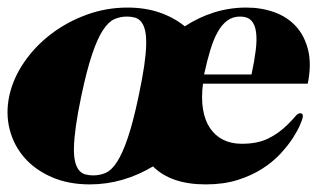

<svg xmlns="http://www.w3.org/2000/svg" viewBox="-27 -482 880 510"><path d="M641.1 -284.2Q648.9 -320.3 652.3 -348.6Q655.8 -377 653.1 -397Q650.4 -417 640.4 -427.5Q630.4 -438 610.8 -438Q591.3 -438 576.9 -427.5Q562.5 -417 551.3 -397Q540 -377 531.5 -348.6Q522.9 -320.3 515.1 -284.2ZM512.2 -259.8Q507.3 -221.7 512.2 -191.9Q517.1 -162.1 530.8 -141.8Q544.4 -121.6 565.7 -110.8Q586.9 -100.1 615.2 -100.1Q656.7 -100.1 684.8 -113.8Q712.9 -127.4 735.8 -149.9Q751 -165 757.6 -173.1Q764.2 -181.2 770.5 -181.2Q779.3 -181.2 776.9 -168.9Q775.9 -164.1 769.5 -149.2Q763.2 -134.3 750.5 -114.7Q737.8 -95.2 717.8 -73.5Q697.8 -51.8 669.4 -33.7Q641.1 -15.6 604 -3.9Q566.9 7.8 519.5 7.8Q427.2 7.8 379.4 -40Q340.3 -16.6 298.1 -4.4Q255.9 7.8 211.4 7.8Q155.3 7.8 111.1 -11.2Q66.9 -30.3 38.3 -62.7Q9.8 -95.2 -1.2 -137.7Q-12.2 -180.2 -2.4 -227.1Q7.8 -273.9 36.9 -316.4Q65.9 -358.9 108.4 -391.4Q150.9 -423.8 203.1 -442.9Q255.4 -461.9 311.5 -461.9Q358.9 -461.9 397 -448.7Q435.1 -435.5 463.9 -412.1Q500.5 -436 541.7 -449Q583 -461.9 627.4 -461.9Q667.5 -461.9 701.9 -449.5Q736.3 -437 759.3 -411.9Q782.2 -386.7 791.5 -348.9Q800.8 -311 790.5 -259.8ZM189 -227.1Q179.2 -180.7 174.6 -147.2Q169.9 -113.8 169.4 -90.3Q168.9 -66.9 172.6 -52.2Q176.3 -37.6 183.1 -29.5Q189.9 -21.5 199.5 -18.8Q209 -16.1 220.7 -16.1Q238.3 -16.1 253.9 -22.9Q269.5 -29.8 283.9 -52Q298.3 -74.2 312.5 -116Q326.7 -157.7 341.3 -227.1Q351.1 -273.4 356 -306.9Q360.8 -340.3 361.3 -363.8Q361.8 -387.2 358.2 -401.9Q354.5 -416.5 347.7 -424.6Q340.8 -432.6 331.3 -435.3Q321.8 -438 310.1 -438Q292.5 -438 276.9 -431.2Q261.2 -424.3 246.6 -402.1Q231.9 -379.9 217.8 -338.1Q203.6 -296.4 189 -227.1Z"/></svg>

Font: XB Zar
Style: Bold Italic
Weight: 700
Italic angle: -12°
Designer: Behnam
Foundry: Irmug
Version: Version 8.005 2009